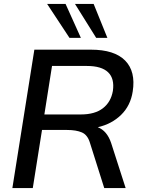

<svg xmlns="http://www.w3.org/2000/svg" viewBox="-20 -958 737 978"><path d="M43 0 155 -705H443Q563 -705 617.5 -649.5Q672 -594 656 -492Q645 -420 597 -373Q549 -326 478 -310Q525 -292 546 -230L620 0H511L438 -231Q426 -271 397 -283.5Q368 -296 322 -296H194L147 0ZM206 -375H392Q463 -375 504 -406.5Q545 -438 555 -495Q564 -558 530.5 -590Q497 -622 423 -622H245ZM470 -765 362 -938H457L527 -765ZM334 -765 220 -938H314L392 -765Z"/></svg>

Font: Mulish SemiBold
Style: Italic
Weight: 600
Italic angle: -9°
Designer: Vernon Adams
Foundry: Vernon Adams
Version: Version 3.603; ttfautohint (v1.8.3)